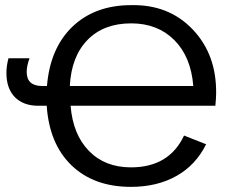

<svg xmlns="http://www.w3.org/2000/svg" viewBox="-20 -718 901 748"><path d="M819 -306H255Q264 -194 326.5 -130Q389 -66 490 -66Q639 -66 697 -190L783 -156Q743 -75 667.5 -32.5Q592 10 490 10Q346 10 259 -73.5Q172 -157 162 -306H129Q71 -306 38 -339.5Q5 -373 5 -434Q5 -461 13 -491H95Q84 -461 84 -438Q84 -383 144 -383H163Q175 -530 262 -614Q350 -698 491 -698Q638 -701 731 -603Q824 -505 822 -354Q822 -336 819 -306ZM491 -627Q384 -627 321 -562.5Q258 -498 252 -383H733Q724 -497 659 -562Q594 -627 491 -627Z"/></svg>

Font: Libra Sans
Style: Regular
Weight: 400
Foundry: Context Ltd
Version: Version 1.002